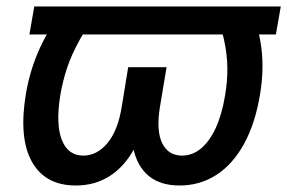

<svg xmlns="http://www.w3.org/2000/svg" viewBox="-20 -566 892 596"><path d="M851.6 -545.9 836.4 -459H71.3L86.4 -545.9ZM183.6 -545.9H294.9Q253.4 -489.3 227.8 -443.1Q202.1 -397 188.2 -355Q174.3 -313 167 -269.5Q152.8 -180.7 171.9 -131.8Q190.9 -83 238.8 -83Q281.2 -83 313.7 -122.1Q346.2 -161.1 357.9 -234.9L377.9 -357.4H460.4L440.4 -239.7Q427.7 -161.6 397.5 -105.7Q367.2 -49.8 321.3 -20Q275.4 9.8 215.3 9.8Q120.1 9.8 78.9 -64.2Q37.6 -138.2 60.5 -275.4Q73.2 -350.1 104.2 -417.7Q135.3 -485.4 183.6 -545.9ZM642.6 -545.9H753.4Q782.7 -485.4 791.3 -417.7Q799.8 -350.1 787.6 -275.4Q772.5 -182.6 737.3 -118.9Q702.1 -55.2 651.1 -22.7Q600.1 9.8 537.6 9.8Q477.1 9.8 441.2 -20.3Q405.3 -50.3 393.8 -106.2Q382.3 -162.1 395.5 -239.7L414.6 -357.4H497.1L476.6 -234.9Q464.4 -160.6 483.4 -121.8Q502.4 -83 544.9 -83Q577.1 -83 603.8 -105Q630.4 -127 649.7 -168.7Q668.9 -210.4 678.7 -270Q686 -312.5 685.8 -354Q685.5 -395.5 675.5 -442.1Q665.5 -488.8 642.6 -545.9Z"/></svg>

Font: Inter 17pt Medium
Style: Italic
Weight: 500
Italic angle: -9.3988°
Version: Version 4.001;git-66647c0bb